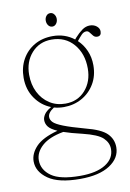

<svg xmlns="http://www.w3.org/2000/svg" viewBox="-87 -596 602 887"><g transform="rotate(-10 213.5 -153.0)"><path d="M279 11.5Q352 30 378.8 56.8Q405.5 83.5 405.5 121.5Q405.5 172 355.8 204.5Q306 237 216.5 237Q115.5 237 66.8 202.8Q18 168.5 18 120Q18 83.5 48.5 51.2Q79 19 151 -0.5Q120.5 -14 109.8 -28Q99 -42 99 -59.5Q99 -71.5 107.8 -85.2Q116.5 -99 141 -113.5Q96 -131 67.8 -172Q39.5 -213 39.5 -268Q39.5 -316.5 60.5 -354.2Q81.5 -392 118.8 -413.5Q156 -435 205 -435Q262 -435 305 -401.5L310.5 -408.5Q328.5 -428.5 345.8 -441Q363 -453.5 382.5 -453.5Q401 -453.5 414 -443Q427 -432.5 427 -418.5Q427 -396.5 408 -396.5Q396.5 -396.5 389.5 -404.8Q382.5 -413 376.5 -421.2Q370.5 -429.5 362 -429.5Q349.5 -429.5 339.2 -419Q329 -408.5 316 -392Q339.5 -370 353.2 -338.8Q367 -307.5 367 -270Q367 -220.5 344.5 -182.8Q322 -145 284 -124Q246 -103 200 -103Q176 -103 153.5 -109Q124 -90 124 -69.5Q124 -56 135.2 -44.5Q146.5 -33 180 -19.8Q213.5 -6.5 279 11.5ZM196.5 -420Q139.5 -420 103.2 -379.5Q67 -339 67 -277.5Q67 -231.5 85.2 -195.2Q103.5 -159 135.8 -138.2Q168 -117.5 209.5 -117.5Q267.5 -117.5 303.2 -158Q339 -198.5 339 -260Q339 -329.5 300 -374.8Q261 -420 196.5 -420ZM42.5 119Q42.5 164 83.8 193.5Q125 223 219.5 223Q295.5 223 337.8 196.5Q380 170 380 125Q380 96 356.5 73.2Q333 50.5 263 33.5Q209.5 21 176.5 9.5Q109.5 21.5 76 51.5Q42.5 81.5 42.5 119ZM212 -478.5Q200.5 -478.5 193.2 -488Q186 -497.5 186 -510.5Q186 -523 193.2 -532.2Q200.5 -541.5 212 -541.5Q223 -541.5 230.2 -532.2Q237.5 -523 237.5 -510.5Q237.5 -497.5 230.2 -488Q223 -478.5 212 -478.5Z"/></g></svg>

Font: Fraunces 144pt S050 Thin
Style: Regular
Weight: 100
Version: Version 1.000; ttfautohint (v1.8.3)